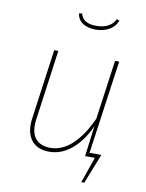

<svg xmlns="http://www.w3.org/2000/svg" viewBox="-95 -803 765 1007"><g transform="rotate(10 288.0 -299.0)"><path d="M244 -732 260 -734Q272 -683 343 -683Q380 -683 406 -696.5Q432 -710 444 -736L459 -731Q447 -699 416 -681Q385 -663 343 -663Q300 -663 273.5 -681.5Q247 -700 244 -732ZM425 -21H488L425 138H409L457 0H405L426 -164Q391 -84 336 -37Q281 10 215 10Q158 10 126.5 -22.5Q95 -55 95 -115Q95 -132 98 -150L149 -519H171L120 -150Q117 -131 117 -114Q117 -63 143.5 -37Q170 -11 217 -11Q281 -11 335 -62.5Q389 -114 429 -204L473 -519H495Z"/></g></svg>

Font: Fira Sans Thin
Style: Italic
Weight: 250
Italic angle: -8°
Designer: Carrois Corporate & Edenspiekermann AG
Foundry: Carrois Corporate GbR & Edenspiekermann AG
Version: Version 4.203